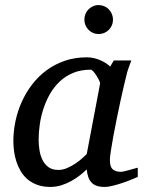

<svg xmlns="http://www.w3.org/2000/svg" viewBox="-20 -718 561 750"><path d="M371.1 -392.1Q371.6 -394.5 367.4 -403.3Q363.3 -412.1 357.4 -421.6Q351.6 -431.2 345 -438.5Q338.4 -445.8 334 -445.8Q295.9 -445.8 265.9 -433.3Q235.8 -420.9 213.4 -399.7Q190.9 -378.4 175 -350.6Q159.2 -322.8 149.4 -292.5Q139.6 -262.2 135.3 -231.4Q130.9 -200.7 130.9 -172.9Q130.9 -151.9 134.3 -130.9Q137.7 -109.9 146.2 -92.8Q154.8 -75.7 169.7 -64.9Q184.6 -54.2 208 -54.2Q225.6 -54.2 243.2 -62Q260.7 -69.8 275.9 -80.1Q291 -90.3 302.2 -100.6Q313.5 -110.8 318.8 -116.2ZM518.1 -26.9Q512.2 -24.4 496.6 -17.8Q481 -11.2 461.7 -4.6Q442.4 2 422.6 7.1Q402.8 12.2 388.2 12.2Q370.1 12.2 357.7 7.8Q345.2 3.4 337.2 -5.4Q329.1 -14.2 324.7 -26.9Q320.3 -39.6 318.8 -56.2Q307.6 -45.4 292.5 -33.4Q277.3 -21.5 259 -11.2Q240.7 -1 220 5.6Q199.2 12.2 176.8 12.2Q147.5 12.2 125.2 3.9Q103 -4.4 86.9 -18.3Q70.8 -32.2 60.3 -50.5Q49.8 -68.8 43.5 -88.6Q37.1 -108.4 34.7 -128.7Q32.2 -148.9 32.2 -167Q32.2 -205.6 40.5 -244.9Q48.8 -284.2 65.2 -320.6Q81.5 -356.9 106 -388.7Q130.4 -420.4 162.4 -443.8Q194.3 -467.3 233.6 -480.7Q272.9 -494.1 319.8 -494.1Q333.5 -494.1 346.9 -491Q360.4 -487.8 372.1 -482.7Q383.8 -477.5 393.6 -471.2Q403.3 -464.8 410.2 -458L424.8 -481.9H493.2Q490.7 -476.1 487.8 -468Q484.9 -460 481.9 -451.7Q479 -443.4 476.8 -436Q474.6 -428.7 474.1 -424.8Q470.7 -411.6 464.4 -385Q458 -358.4 450.9 -325.2Q443.8 -292 436.3 -255.6Q428.7 -219.2 422.9 -186.8Q417 -154.3 413.1 -129.2Q409.2 -104 409.2 -92.8Q409.2 -66.4 420.4 -56.6Q431.6 -46.9 452.1 -46.9Q457 -46.9 466.6 -49.1Q476.1 -51.3 486.3 -54.2Q496.6 -57.1 505.4 -59.6Q514.2 -62 518.1 -63ZM421.4 -641.1Q421.4 -629.4 417 -619.1Q412.6 -608.9 405 -601.3Q397.5 -593.8 387.2 -589.4Q377 -585 365.2 -585Q353.5 -585 343.5 -589.4Q333.5 -593.8 325.9 -601.3Q318.4 -608.9 314 -619.1Q309.6 -629.4 309.6 -641.1Q309.6 -652.8 313.7 -663.1Q317.9 -673.3 325.4 -681.2Q333 -689 343.3 -693.6Q353.5 -698.2 365.2 -698.2Q377 -698.2 387.2 -693.8Q397.5 -689.5 405 -681.6Q412.6 -673.8 417 -663.3Q421.4 -652.8 421.4 -641.1Z"/></svg>

Font: Charis SIL Eur
Style: Italic
Weight: 400
Italic angle: -11°
Foundry: SIL International
Version: Version 5.000